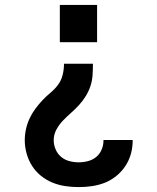

<svg xmlns="http://www.w3.org/2000/svg" viewBox="-20 -540 640 783"><path d="M224 -368V-520H376V-368ZM301 223Q274 223 246.5 219Q219 215 193.5 204.5Q168 194 146.5 176.5Q125 159 110.5 136Q96 113 88.5 86Q81 59 81 32Q81 9 86 -13.5Q91 -36 100.5 -56.5Q110 -77 123.5 -95.5Q137 -114 152.5 -130.5Q168 -147 185.5 -161.5Q203 -176 216.5 -194Q230 -212 235.5 -234.5Q241 -257 241 -280H359Q359 -257 357.5 -234Q356 -211 349 -189.5Q342 -168 330 -148.5Q318 -129 302.5 -112Q287 -95 270 -80Q253 -65 237 -48.5Q221 -32 210 -11.5Q199 9 199 32Q199 51 207 69.5Q215 88 229.5 100Q244 112 263 117Q282 122 301 122Q320 122 339 117Q358 112 372.5 100Q387 88 394.5 70Q402 52 402 33Q402 32 402 31.5Q402 31 402 31H521Q521 32 521 33Q521 34 521 34Q521 62 513.5 88.5Q506 115 491 137.5Q476 160 454.5 177.5Q433 195 408 205Q383 215 355.5 219Q328 223 301 223Z"/></svg>

Font: Iosevka SS04 Extended
Style: Bold
Weight: 700
Width: 7
Monospace: yes
Designer: Belleve Invis
Foundry: Belleve Invis
Version: Version 19.0.0; ttfautohint (v1.8.4)